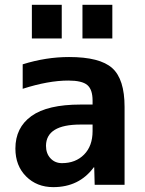

<svg xmlns="http://www.w3.org/2000/svg" viewBox="-20 -767 601 797"><path d="M266.6 -530.3Q394.5 -530.3 445.8 -484.4Q497.1 -438.5 497.1 -323.2V0H373L371.1 -72.3H369.1Q308.6 9.8 201.2 9.8Q132.8 9.8 88.4 -34.7Q43.9 -79.1 43.9 -150.4Q43.9 -237.3 110.4 -285.2Q176.8 -333 314.5 -333H364.3V-349.6Q364.3 -395.5 342.3 -414.1Q320.3 -432.6 263.7 -432.6Q180.7 -432.6 74.2 -398.4V-500Q170.9 -530.3 266.6 -530.3ZM322.3 -607.4V-747.1H446.3V-607.4ZM112.3 -607.4V-747.1H236.3V-607.4ZM364.3 -250H314.5Q171.9 -250 170.9 -162.1Q170.9 -129.9 189.5 -109.9Q208 -89.8 237.3 -89.8Q293.9 -89.8 329.1 -125.5Q364.3 -161.1 364.3 -222.7Z"/></svg>

Font: Mgen+ 1c bold
Style: Bold
Weight: 700
Designer: [Source Han Sans]
Ryoko NISHIZUKA  (kana & ideographs); Paul D. Hunt (Latin, Greek & Cyrillic); Wenlong ZHANG  (bopomofo
Version: Version 1.059.20150602